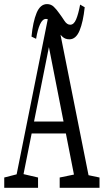

<svg xmlns="http://www.w3.org/2000/svg" viewBox="-31 -898 508 918"><path d="M-10.7 0V-49.3L60.1 -67.4H73.2L150.9 -49.3V0ZM35.6 0 198.2 -810.1H242.7L404.3 0H335L195.8 -709H210L206.5 -690.9L68.4 0ZM109.9 -259.8V-316.9H311V-259.8ZM254.4 0V-49.3L342.3 -67.4H358.4L444.8 -49.3V0ZM119.6 -723.1Q126.5 -793.9 144 -836.2Q161.6 -878.4 193.8 -878.4Q212.9 -878.4 226.3 -865.5Q239.7 -852.5 252.9 -833.5Q264.6 -817.9 276.9 -798.8Q289.1 -779.8 304.7 -779.8Q322.3 -779.8 333 -805.4Q343.8 -831.1 352.1 -876L374 -863.3Q366.7 -793.5 349.4 -751.7Q332 -710 300.8 -710Q280.8 -710 267.8 -722.2Q254.9 -734.4 242.2 -750Q229 -769 216.8 -788.3Q204.6 -807.6 189 -807.6Q172.4 -807.6 160.6 -782.2Q148.9 -756.8 141.6 -712.4Z"/></svg>

Font: Scarab Serif
Style: Condensed
Weight: 400
Designer: John Roberts
Foundry: Scarab
Version: 1.0